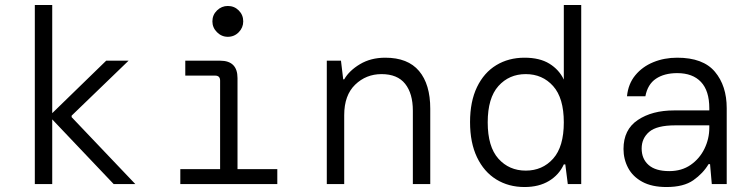

<svg xmlns="http://www.w3.org/2000/svg" viewBox="-20 -740 3040 772"><path d="M120 0V-720H190V-285L407 -496H497L268 -275V-269L524 0H437L190 -260V0Z M896 -592Q871 -592 852.5 -610.5Q834 -629 834 -654Q834 -680 852.5 -698Q871 -716 896 -716Q922 -716 940 -698Q958 -680 958 -654Q958 -629 940 -610.5Q922 -592 896 -592ZM705 0V-60H865V-416Q865 -436 845 -436H725V-496H865Q935 -496 935 -426V-60H1095V0Z M1294 0V-496H1351L1360 -421H1364Q1384 -456 1427.5 -482Q1471 -508 1529 -508Q1620 -508 1665 -454.5Q1710 -401 1710 -303V0H1640V-295Q1640 -364 1609 -403Q1578 -442 1514 -442Q1452 -442 1408 -399.5Q1364 -357 1364 -277V0Z M2089 12Q2025 12 1975.5 -18.5Q1926 -49 1898 -107.5Q1870 -166 1870 -249Q1870 -332 1898 -390Q1926 -448 1975.5 -478Q2025 -508 2089 -508Q2150 -508 2189 -484Q2228 -460 2247 -420V-720H2317V0H2263L2253 -79H2247Q2228 -37 2187.5 -12.5Q2147 12 2089 12ZM2094 -54Q2161 -54 2204 -102Q2247 -150 2247 -248Q2247 -346 2204 -394Q2161 -442 2094 -442Q2027 -442 1984 -394Q1941 -346 1941 -248Q1941 -150 1984 -102Q2027 -54 2094 -54Z M2660 12Q2601 12 2562.5 -9Q2524 -30 2505.5 -65Q2487 -100 2487 -141Q2487 -219 2544.5 -257.5Q2602 -296 2690 -296H2832V-305Q2832 -375 2798.5 -410.5Q2765 -446 2703 -446Q2651 -446 2617.5 -423.5Q2584 -401 2575 -353H2501Q2506 -403 2534.5 -437.5Q2563 -472 2607 -490Q2651 -508 2703 -508Q2807 -508 2854.5 -451.5Q2902 -395 2902 -305V0H2842L2835 -80H2829Q2807 -43 2768 -15.5Q2729 12 2660 12ZM2671 -52Q2721 -52 2757 -77Q2793 -102 2812.5 -142Q2832 -182 2832 -226V-236H2695Q2621 -236 2590.5 -210Q2560 -184 2560 -143Q2560 -101 2588 -76.5Q2616 -52 2671 -52Z"/></svg>

Font: DM Mono Light
Style: Regular
Weight: 300
Designer: Colophon Foundry
Foundry: Colophon Foundry
Version: Version 1.000; ttfautohint (v1.8.2.53-6de2)